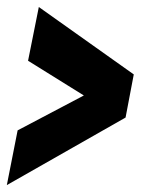

<svg xmlns="http://www.w3.org/2000/svg" viewBox="-42 -605 425 548"><path d="M-22.5 -76.7 316.4 -269.5 339.8 -392.6 68.8 -585 38.1 -431.6 197.3 -332.5 8.3 -232.9Z"/></svg>

Font: Roboto Flex Super Cond Black
Style: Italic
Weight: 900
Width: 3
Italic angle: -10°
Designer: Berlow after Robertson
Foundry: Google
Version: Version 3.200;Glyphs 3.3 (3311)